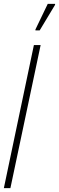

<svg xmlns="http://www.w3.org/2000/svg" viewBox="-20 -977 306 997"><path d="M0 0 156 -743H191L34 0ZM164 -819V-824L228 -957H266V-952L186 -819Z"/></svg>

Font: Saira Ultra Condensed Thin
Style: Italic
Weight: 100
Width: 1
Italic angle: -12°
Designer: Hector Gatti with collaboration of the Omnibus-Type team
Foundry: Omnibus-Type
Version: Version 1.001; ttfautohint (v1.8)